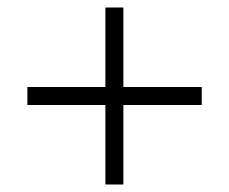

<svg xmlns="http://www.w3.org/2000/svg" viewBox="-20 -609 611 512"><path d="M309 -377H518V-329H309V-117H261V-329H53V-377H261V-589H309Z"/></svg>

Font: Noto Sans Light
Style: Regular
Weight: 300
Designer: Monotype Design Team
Foundry: Monotype Imaging Inc.
Version: Version 2.007